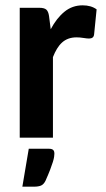

<svg xmlns="http://www.w3.org/2000/svg" viewBox="-20 -514 395 717"><path d="M53.7 0ZM53.7 0V-484.9H126.5Q145.5 -484.9 153.1 -478Q160.6 -471.2 163.1 -454.1L169.4 -404.8Q191.4 -446.3 220.7 -470.2Q250 -494.1 288.6 -494.1Q320.3 -494.1 340.8 -479L331.5 -386.2Q330.6 -377.4 325.7 -373.8Q320.8 -370.1 312.5 -370.1Q305.2 -370.1 291.5 -372.3Q277.8 -374.5 266.1 -374.5Q249 -374.5 235.6 -369.6Q222.2 -364.7 211.7 -355.2Q201.2 -345.7 192.9 -332Q184.6 -318.4 177.7 -300.8V0ZM163.1 41.5Q169.9 41.5 174.1 43.2Q178.2 44.9 180.2 47.9Q182.1 50.8 182.6 54Q183.1 57.1 183.1 60.1Q183.1 64 182.1 71.3Q181.2 78.6 177.5 90.6Q173.8 102.5 167.2 119.9Q160.6 137.2 149.9 161.1Q143.1 174.8 133.1 179Q123 183.1 107.4 183.1H63.5L87.4 41.5Z"/></svg>

Font: Carlito
Style: Bold
Weight: 700
Designer: Lukasz Dziedzic
Foundry: tyPoland Lukasz Dziedzic
Version: Version 1.104